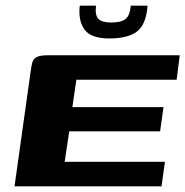

<svg xmlns="http://www.w3.org/2000/svg" viewBox="-20 -654 651 674"><path d="M31 0 87 -399Q90 -422 93.5 -435Q97 -448 109.5 -454Q122 -460 149 -460H611L600 -374H248L234 -278H554L542 -193H223L207 -86H559L547 0ZM363 -519Q299 -519 276.5 -550.5Q254 -582 260 -634H317Q313 -600 325.5 -587.5Q338 -575 371 -575Q405 -575 420.5 -587Q436 -599 439 -634H498Q493 -568 461 -543.5Q429 -519 363 -519Z"/></svg>

Font: Genos
Style: Bold Italic
Weight: 700
Italic angle: -8°
Version: Version 1.010